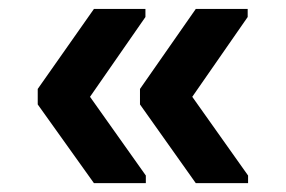

<svg xmlns="http://www.w3.org/2000/svg" viewBox="-20 -479 640 430"><path d="M418.5 -68.8 293.5 -245.1V-279.8L418.5 -459H534.7V-440.9L410.6 -262.2L535.6 -85.9V-68.8ZM190.4 -68.8 64.5 -245.1V-279.8L190.4 -459H305.7V-440.9L181.6 -262.2L306.6 -85.9V-68.8Z"/></svg>

Font: Liberation Mono
Style: Bold
Weight: 700
Monospace: yes
Designer: Steve Matteson
Foundry: Ascender Corporation
Version: Version 2.1.5